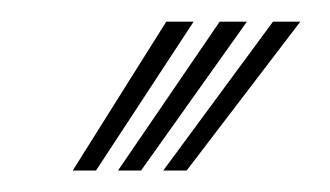

<svg xmlns="http://www.w3.org/2000/svg" viewBox="-20 -804 308 179"><path d="M47.8 -645 135 -783.8H160.5L69.5 -645ZM132.2 -645 234.5 -783.8H260L154 -645ZM90 -645 184.8 -783.8H210.2L111.5 -645Z"/></svg>

Font: Big Shoulders Inline Text Thin
Style: Bold
Weight: 700
Version: Version 2.002